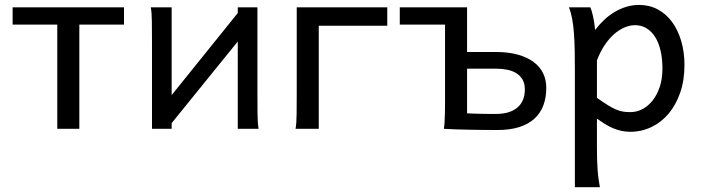

<svg xmlns="http://www.w3.org/2000/svg" viewBox="-20 -528 2872 787"><path d="M488.3 -427.2H305.2V0H214.8V-427.2H31.7V-498H488.3Z M683.6 -498V-138.2L954.6 -474.6V-498H1035.2V-148.9Q1035.2 -98.1 1035.6 -59.3Q1036.1 -20.5 1040 0H954.6V-357.9L683.6 -23.4V0H603V-349.1Q603 -399.9 602.5 -438.7Q602.1 -477.5 598.1 -498Z M1191.4 0Q1195.3 -20.5 1195.8 -59.3Q1196.3 -98.1 1196.3 -148.9V-498H1567.4V-422.4H1286.6V0Z M2019 4.9Q1993.2 4.9 1963.1 4.6Q1933.1 4.4 1903.3 3.7Q1873.5 2.9 1846.4 2.2Q1819.3 1.5 1799.3 0Q1801.3 -10.3 1802.2 -26.4Q1803.2 -42.5 1803.7 -63Q1804.2 -83.5 1804.2 -106.9V-427.2H1618.7V-498H1894.5V-314.9H2011.7Q2064 -314.9 2102.8 -304Q2141.6 -293 2167.5 -273.7Q2193.4 -254.4 2206.3 -227.5Q2219.2 -200.7 2219.2 -168.5Q2219.2 -127.4 2207 -95.5Q2194.8 -63.5 2169.9 -41Q2145 -18.6 2107.4 -6.8Q2069.8 4.9 2019 4.9ZM1894.5 -63.5Q1906.7 -62.5 1921.6 -62.3Q1936.5 -62 1952.4 -61.5Q1968.3 -61 1983.9 -61H2014.2Q2069.3 -61 2100.3 -86.9Q2131.3 -112.8 2131.3 -161.1Q2131.3 -185.5 2121.8 -201.9Q2112.3 -218.3 2095.9 -228.3Q2079.6 -238.3 2057.9 -242.4Q2036.1 -246.6 2011.7 -246.6H1894.5Z M2426.8 -127Q2451.7 -109.4 2470 -97.9Q2488.3 -86.4 2503.4 -79.8Q2518.6 -73.2 2532.5 -70.8Q2546.4 -68.4 2563.5 -68.4Q2589.4 -68.4 2613 -80.6Q2636.7 -92.8 2655 -116Q2673.3 -139.2 2684.3 -172.1Q2695.3 -205.1 2695.3 -246.6Q2695.3 -287.1 2687.7 -320.1Q2680.2 -353 2665.5 -376.2Q2650.9 -399.4 2630.1 -412.1Q2609.4 -424.8 2583 -424.8Q2562 -424.8 2540 -415.5Q2518.1 -406.2 2497.3 -388.2Q2476.6 -370.1 2458.5 -343Q2440.4 -315.9 2426.8 -280.8ZM2336.4 -236.8Q2336.4 -282.2 2335.7 -321Q2335 -359.9 2332.5 -392.3Q2330.1 -424.8 2325.2 -451.2Q2320.3 -477.5 2312 -498H2399.9Q2405.3 -485.4 2410.6 -462.2Q2416 -439 2419.4 -405.3Q2436.5 -427.7 2456.8 -446.8Q2477.1 -465.8 2499.8 -479.2Q2522.5 -492.7 2547.6 -500.2Q2572.8 -507.8 2600.1 -507.8Q2641.6 -507.8 2676 -489.5Q2710.4 -471.2 2734.6 -438.2Q2758.8 -405.3 2772.2 -360.1Q2785.6 -314.9 2785.6 -261.2Q2785.6 -198.7 2768.1 -148.2Q2750.5 -97.7 2720.5 -62Q2690.4 -26.4 2649.9 -7.1Q2609.4 12.2 2563.5 12.2Q2543.9 12.2 2526.6 8.3Q2509.3 4.4 2492.9 -2.4Q2476.6 -9.3 2460.4 -19.3Q2444.3 -29.3 2426.8 -41.5V73.2Q2426.8 102.5 2427.5 126.2Q2428.2 149.9 2429.7 169.9Q2431.2 189.9 2433.6 206.8Q2436 223.6 2439 239.3H2336.4Z"/></svg>

Font: Andika FrenchTight
Style: Regular
Weight: 400
Designer: Victor Gaultney, Annie Olsen, Julie Remington, Don Collingsworth, Eric Hays, Becca Hirsbrunner
Foundry: SIL International
Version: Version 5.000 ; Dig1 Dig4Opn Dig7 LnSpcTght